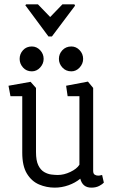

<svg xmlns="http://www.w3.org/2000/svg" viewBox="-20 -856 530 880"><path d="M100 -836H154L210 -778L266 -836H321L324 -830L218 -689H202L96 -832ZM231 4Q193 4 159 -10.5Q125 -25 103.5 -60Q82 -95 82 -156V-415H28L19 -463L120 -481L145 -453V-159Q145 -120 155.5 -98.5Q166 -77 182.5 -67.5Q199 -58 216 -56Q233 -54 245 -54Q273 -54 302.5 -68Q332 -82 344 -101V-415H290L283 -463L383 -482L407 -453V-73Q407 -60 414 -55.5Q421 -51 430 -51Q436 -51 441 -52.5Q446 -54 448 -54L456 -19Q450 -12 435 -4Q420 4 399 4Q378 4 365.5 -6.5Q353 -17 348 -37Q325 -18 294 -7Q263 4 231 4ZM307 -529Q282 -529 266 -546.5Q250 -564 250 -586Q250 -609 266 -626Q282 -643 307 -643Q329 -643 345 -626Q361 -609 361 -586Q361 -564 345 -546.5Q329 -529 307 -529ZM126 -529Q101 -529 85.5 -546.5Q70 -564 70 -586Q70 -609 85.5 -626Q101 -643 126 -643Q148 -643 164 -626Q180 -609 180 -586Q180 -564 164 -546.5Q148 -529 126 -529Z"/></svg>

Font: Kreon Light Light
Style: Regular
Weight: 300
Version: Version 2.002